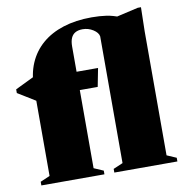

<svg xmlns="http://www.w3.org/2000/svg" viewBox="-82 -819 870 898"><g transform="rotate(-10 353.0 -370.0)"><path d="M297 -37 342 -17.5V0H42.5V-17.5L88 -37V-456.5Q88 -521 110 -572.2Q132 -623.5 173.8 -659.5Q215.5 -695.5 275.2 -714.5Q335 -733.5 410 -733.5Q449 -733.5 480.2 -728.8Q511.5 -724 541.5 -711.5L518 -714L631 -740H646L643.5 -626V-37L688.5 -17.5V0H389V-17.5L434.5 -37V-639Q431.5 -657 408.8 -671.5Q386 -686 359 -686Q338 -686 324.2 -678.2Q310.5 -670.5 303.8 -655Q297 -639.5 297 -615ZM399 -495 382 -408H110L94 -390.5L4.5 -445.5V-463L101.5 -510L198 -495Z"/></g></svg>

Font: Newsreader 60pt ExtraBold
Style: Regular
Weight: 800
Designer: Hugues Gentile
Foundry: Production Type
Version: Version 1.003